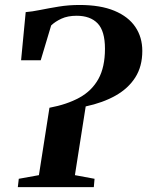

<svg xmlns="http://www.w3.org/2000/svg" viewBox="-20 -772 607 792"><path d="M53.5 0 57.5 -34.5 140.5 -49.5 184 -327.5Q256 -341 307.2 -369Q358.5 -397 385.8 -446Q413 -495 413 -571Q413 -644 382.8 -675.5Q352.5 -707 296 -707Q259.5 -707 233.5 -695Q207.5 -683 191 -667L148 -523.5H67L86 -722Q111.5 -724 146.2 -731Q181 -738 222.2 -744.8Q263.5 -751.5 308 -751.5Q394.5 -751.5 452 -727.5Q509.5 -703.5 538.2 -661Q567 -618.5 567 -562Q567 -498 538 -452.5Q509 -407 456.5 -377.5Q404 -348 333.5 -333L289 -49.5L370 -34.5L367 0Z"/></svg>

Font: Merriweather 72pt
Style: Bold Italic
Weight: 700
Italic angle: -7.8°
Version: Version 2.101